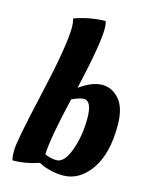

<svg xmlns="http://www.w3.org/2000/svg" viewBox="-113 -808 706 894"><g transform="rotate(15 240.0 -361.0)"><path d="M289 -698C289 -712.7 287.3 -724.7 284 -734C236.7 -734 187 -725 135 -707C138.3 -690.3 140 -676.7 140 -666C140 -606 121.3 -494.5 84 -331.5C46.7 -168.5 28 -72.5 28 -43.5C28 -14.5 30 1.7 34 5C74.7 5 116.3 -2.3 159 -17L174 -10C184 -4.7 198.8 0.3 218.5 5C238.2 9.7 257.7 12 277 12C329 12 373.2 -13.3 409.5 -64C445.8 -114.7 464 -186.3 464 -279C464 -334.3 452.5 -375.5 429.5 -402.5C406.5 -429.5 378.8 -443 346.5 -443C314.2 -443 278 -428.7 238 -400C272 -548 289 -647.3 289 -698ZM280 -358C306 -358 319 -329.8 319 -273.5C319 -217.2 310.5 -165.7 293.5 -119C276.5 -72.3 255.3 -49 230 -49C212 -49 193 -53.3 173 -62C175.7 -118 192.3 -210.7 223 -340C248.3 -352 267.3 -358 280 -358Z"/></g></svg>

Font: Oleo Script
Style: Regular
Weight: 400
Designer: Soytutype
Foundry: Soytutype
Version: Version 1.002